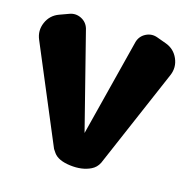

<svg xmlns="http://www.w3.org/2000/svg" viewBox="-90 -666 740 752"><g transform="rotate(15 280.0 -290.0)"><path d="M496.2 -561.7 458.2 -575.5C442.1 -581.4 426.4 -580.5 411.1 -572.9C395.8 -565.2 385.7 -553.2 380.7 -536.9L280 -140L179.3 -536.9C174.3 -553.2 164.2 -565.2 148.9 -572.9C133.5 -580.5 117.9 -581.4 101.8 -575.5L63.8 -561.7C40.4 -553.2 23.8 -537.5 13.9 -514.7C4 -491.9 4 -469.1 13.8 -446.2L180.8 -48.7L190.5 -34.3C202.4 -17.6 224.9 -7.1 257.9 -2.9C290.9 1.3 319.3 -2.5 343.1 -14.2C356.2 -20.6 366.2 -30.5 373 -43.9L546.2 -446.2C556 -469.1 556 -491.9 546.1 -514.7C536.2 -537.5 519.6 -553.2 496.2 -561.7Z"/></g></svg>

Font: Qalbi
Style: Regular
Weight: 400
Version: Version 001.000